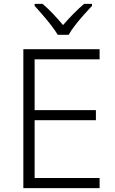

<svg xmlns="http://www.w3.org/2000/svg" viewBox="-20 -967 593 987"><path d="M492 0H100V-714H492V-662H158V-401H473V-349H158V-52H492ZM277 -788Q264 -810 243 -837Q222 -864 199 -890.5Q176 -917 158 -937V-947H199Q226 -924 253.5 -895Q281 -866 304 -838Q328 -866 356.5 -895Q385 -924 412 -947H453V-937Q434 -917 410.5 -890.5Q387 -864 366 -837Q345 -810 333 -788Z"/></svg>

Font: Noto Sans Arabic UI Lt
Style: Regular
Weight: 300
Designer: Monotype Design Team, Nadine Chahine and Nizar Qandah
Foundry: Monotype Imaging Inc.
Version: Version 2.010; ttfautohint (v1.8.4.7-5d5b)